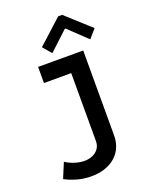

<svg xmlns="http://www.w3.org/2000/svg" viewBox="-176 -860 915 1164"><g transform="rotate(-20 281.0 -278.0)"><path d="M206.1 212.9Q160.6 212.9 118.4 201.4Q76.2 189.9 38.6 169.9L79.1 72.8Q105.5 90.3 137.9 100.6Q170.4 110.8 199.7 110.8Q228 110.8 251.7 100.6Q275.4 90.3 290 70.3Q304.7 50.3 304.7 20V-521H419.9V25.9Q419.9 60.1 410.2 89.4Q400.4 118.7 381.8 141.4Q363.3 164.1 336.9 180.2Q310.5 196.3 277.6 204.6Q244.6 212.9 206.1 212.9ZM128.9 -417V-521H419.9V-417ZM238.8 -569.8 191.4 -625 348.1 -767.6H374L531.2 -625L483.4 -569.8L364.3 -683.1H360.4Z"/></g></svg>

Font: Reddit Mono SemiBold
Style: Regular
Weight: 600
Monospace: yes
Designer: Stephen Hutchings
Foundry: Reddit
Version: Version 1.014